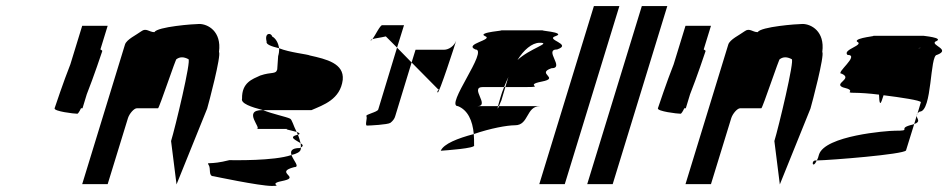

<svg xmlns="http://www.w3.org/2000/svg" viewBox="-20 -795 3126 633"><path d="M160 -438C157 -428 224 -420 235 -420C237 -420 242 -427 247 -438H252L266 -484C289 -542 315 -620 317 -626C318 -628 315 -630 311 -632L335 -710H251L212 -583C189 -525 162 -444 160 -438Z M251 -188H335L402 -406C407 -421 422 -438 431 -438H501C505 -438 561 -607 562 -600C573 -608 586 -608 601 -600C612 -600 557 -372 544 -330L562 -187L663 -437C668 -454 710 -612 702 -624C711 -692 665 -716 637 -716C619 -716 499 -707 489 -689C472 -689 462 -704 446 -692C430 -680 397 -665 392 -648Z M668 -251C676 -239 666 -214 684 -214C684 -214 835 -182 876 -182C919 -182 854 -188 918 -200C968 -212 884 -227 950 -244C970 -244 947 -266 941 -284C883 -264 751 -267 736 -267C670 -250 660 -263 668 -251ZM778 -470C773 -454 808 -442 847 -432H1007C1046 -449 1102 -467 1110 -532C1115 -586 1056 -600 1002 -612C995 -616 934 -622 900 -636C901 -626 899 -617 897 -610L894 -566C889 -549 876 -559 838 -546C812 -534 777 -523 778 -470ZM859 -658C856 -649 874 -642 900 -636C898 -652 890 -668 877 -675C875 -687 851 -689 859 -658ZM826 -370H933C911 -370 937 -366 958 -360C947 -381 943 -401 936 -404C924 -410 879 -419 847 -432H845C777 -432 846 -370 826 -370ZM958 -360C959 -357 961 -354 962 -351H964C971 -354 967 -357 958 -360ZM941 -284C958 -288 969 -294 971 -301C972 -303 972 -306 972 -309C971 -308 970 -308 969 -307C940 -307 937 -296 941 -284ZM962 -351C928 -343 956 -333 971 -323C969 -331 966 -342 962 -351ZM971 -323C972 -318 972 -313 972 -309C982 -314 978 -318 971 -323Z M1202 -662C1203 -661 1206 -663 1208 -666C1205 -665 1201 -663 1202 -662ZM1208 -666C1217 -669 1236 -671 1252 -675L1289 -638L1312 -712H1240C1233 -712 1217 -678 1208 -666ZM1188 -412C1192 -406 1182 -381 1190 -381C1199 -381 1258 -384 1267 -390C1275 -396 1281 -404 1283 -412L1337 -589L1289 -638L1227 -434C1224 -425 1184 -418 1188 -412ZM1337 -589 1425 -500C1433 -500 1418 -497 1423 -490C1427 -484 1480 -647 1484 -661C1478 -644 1460 -631 1444 -631H1350ZM1484 -661V-662Z M1433 -298C1447 -299 1550 -306 1543 -316C1543 -329 1543 -341 1542 -353C1489 -339 1443 -321 1433 -298ZM1490 -445C1522 -432 1538 -398 1542 -353C1597 -372 1652 -382 1678 -382C1724 -382 1714 -445 1760 -445H1625C1622 -437 1619 -433 1622 -445H1553C1598 -445 1526 -508 1572 -508H1642C1646 -519 1651 -530 1656 -541L1646 -508H1716C1779 -508 1705 -514 1766 -526C1828 -538 1746 -552 1798 -570C1844 -570 1771 -632 1817 -632C1869 -650 1775 -664 1812 -676C1850 -689 1745 -695 1773 -695H1629C1657 -695 1550 -689 1579 -676C1609 -664 1508 -650 1547 -632C1593 -632 1445 -445 1490 -445ZM1630 -474C1626 -460 1623 -451 1622 -445H1625C1628 -453 1633 -464 1633 -464L1646 -508H1642C1637 -496 1633 -485 1630 -474ZM1686 -597C1706 -630 1734 -654 1759 -654C1801 -654 1726 -635 1686 -597Z M1758 -188H1842L2022 -775H1938Z M1916 -188H2000L2180 -775H2096Z M2149 -438C2146 -428 2213 -420 2224 -420C2226 -420 2231 -427 2236 -438H2241L2255 -484C2278 -542 2304 -620 2306 -626C2307 -628 2304 -630 2300 -632L2324 -710H2240L2201 -583C2178 -525 2151 -444 2149 -438Z M2240 -188H2324L2391 -406C2396 -421 2411 -438 2420 -438H2490C2494 -438 2550 -607 2551 -600C2562 -608 2575 -608 2590 -600C2601 -600 2546 -372 2533 -330L2551 -187L2652 -437C2657 -454 2699 -612 2691 -624C2700 -692 2654 -716 2626 -716C2608 -716 2488 -707 2478 -689C2461 -689 2451 -704 2435 -692C2419 -680 2386 -665 2381 -648Z M2755 -552C2793 -535 2727 -520 2759 -507C2810 -495 2757 -489 2799 -489C2814 -489 2847 -487 2878 -483C2879 -457 2881 -442 2890 -472L2893 -481C2949 -474 3016 -464 3016 -458L3005 -421C3007 -423 3008 -425 3012 -427C3054 -427 3045 -614 3069 -614C3117 -632 3047 -646 3064 -658C3098 -671 3018 -677 3026 -677H2856C2881 -677 2797 -671 2805 -658C2832 -646 2756 -632 2774 -614C2817 -614 2731 -552 2755 -552ZM2669 -266C2653 -266 2659 -236 2673 -266ZM2673 -266C2720 -267 2959 -286 2967 -299L2994 -386C2991 -385 2985 -383 2980 -382C2939 -370 2989 -364 2930 -364C2905 -364 2699 -348 2680 -285C2678 -277 2676 -271 2673 -266ZM3007 -636C3009 -637 3012 -637 3014 -637C3020 -637 3016 -637 3007 -636ZM2994 -386C3017 -394 3003 -403 3002 -413ZM3002 -413 3005 -421C3003 -418 3002 -416 3002 -413Z"/></svg>

Font: bitstorm
Style: sucnobl
Weight: 400
Version: Version 0.2